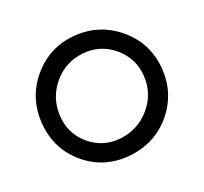

<svg xmlns="http://www.w3.org/2000/svg" viewBox="-88 -549 702 662"><g transform="rotate(20 263.0 -218.0)"><path d="M105 -219.7Q105 -153.3 150.9 -104.5Q196.3 -55.7 262.7 -55.2Q329.1 -55.2 375 -104Q420.9 -153.3 420.9 -219.7Q420.9 -286.1 375 -333.5Q329.1 -380.9 263.2 -380.9Q197.3 -380.9 151.4 -333.5Q105.5 -286.1 105 -219.7ZM263.2 11.2Q169.9 10.7 102.5 -57.6Q35.2 -126 35.2 -219.7Q35.2 -313.5 102.1 -379.9Q168.9 -446.3 263.2 -446.8Q357.4 -446.8 423.8 -379.9Q490.2 -313 491.2 -219.7Q491.2 -126.5 423.8 -57.6Q356.4 11.2 263.2 11.2Z"/></g></svg>

Font: Arcon-Regular
Style: Regular
Weight: 400
Designer: M. Zarth
Foundry: martin zarth - visuelle & digitale kommunikation
Version: Version 1.131;PS 001.131;hotconv 1.0.70;makeotf.lib2.5.58329